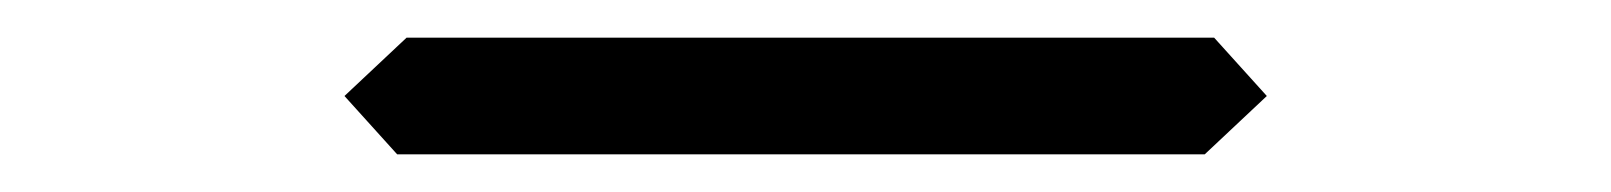

<svg xmlns="http://www.w3.org/2000/svg" viewBox="-20 -551 856 102"><path d="M163 -500 196 -531H625L653 -500L620 -469H191Z"/></svg>

Font: DSEG7 Classic Mini
Style: Light Italic
Weight: 300
Italic angle: -5°
Designer: Keshikan(Twitter:@keshinomi_88pro)
Version: Version 0.46